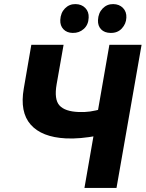

<svg xmlns="http://www.w3.org/2000/svg" viewBox="-20 -919 712 939"><path d="M96.4 -486.6 133.2 -700H291L257 -507.2Q244 -433 270.9 -403.3Q297.8 -373.6 365.2 -371.2Q395.2 -370 420.6 -373.7Q446 -377.4 480.2 -386.6L457.6 -255.4Q414.6 -247.4 375.6 -243.9Q336.6 -240.4 302 -242.2Q184.2 -248.2 130.1 -309.5Q76 -370.8 96.4 -486.6ZM515 -700H672.4L549.8 0H393ZM274.8 -821.2Q276.4 -856.2 297.6 -877.8Q318.8 -899.4 349.2 -899Q379 -898.6 397.1 -880Q415.2 -861.4 413.6 -832.4Q412.4 -797.8 389.7 -777.5Q367 -757.2 335.6 -758Q307 -758.4 290.3 -775.9Q273.6 -793.4 274.8 -821.2ZM459.2 -820.6Q460.8 -855.6 482 -877.5Q503.2 -899.4 533.6 -899Q563.4 -898.6 581.5 -880Q599.6 -861.4 598 -832.4Q596.8 -802.6 575.9 -779.9Q555 -757.2 520.6 -758Q490.8 -758.4 474.4 -775.6Q458 -792.8 459.2 -820.6Z"/></svg>

Font: Fixel Italic Variable Display Thin
Style: Italic
Weight: 100
Italic angle: -10°
Designer: AlfaBravo + MacPaw
Foundry: Kyrylo Tkachov, Marchela Mozhyna, Serhii Makarenko, Maria Weinstein, Zakhar Kryvoshyya
Version: Version 1.210;Glyphs 3.2 (3217)